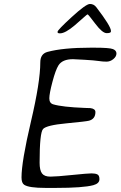

<svg xmlns="http://www.w3.org/2000/svg" viewBox="-20 -943 599 954"><path d="M266.1 -785.2Q266.1 -793.9 336.7 -858.6Q407.2 -923.3 426.8 -923.3Q446.3 -923.3 458.5 -907.2Q531.2 -812.5 531.2 -789.6V-786.6Q531.2 -778.3 510 -778.3Q488.8 -778.3 453.6 -825Q418.5 -871.6 415.5 -871.6Q412.6 -871.6 393.8 -854.5Q375 -837.4 351.6 -817.4Q304.2 -777.3 278.3 -777.3Q266.1 -777.3 266.1 -782.7ZM257.8 -9.3H205.6Q123.5 -9.3 100.1 -24.9Q86.9 -33.7 86.9 -61.5Q86.9 -139.6 133.5 -337.9Q180.2 -536.1 180.2 -632.8Q180.2 -675.3 215.8 -685.1Q293.5 -706.1 430.7 -706.1H448.2Q523.4 -706.1 541 -699.2Q558.6 -692.4 558.6 -677.2Q558.6 -662.1 543.2 -649.4Q527.8 -636.7 509 -636.7Q490.2 -636.7 470 -639.9Q449.7 -643.1 399.7 -646Q349.6 -648.9 342.3 -648.9Q290 -648.9 270.5 -618.2Q256.3 -595.7 240.7 -536.9Q225.1 -478 225.1 -454.3Q225.1 -430.7 243.7 -424.8Q288.6 -411.1 402.8 -406.7L429.7 -405.8Q454.1 -402.3 454.1 -386.2Q454.1 -352.1 422.4 -343.3Q407.7 -339.4 309.6 -330.1Q211.4 -320.8 194.1 -302.2Q176.8 -283.7 176.8 -134.3Q176.8 -97.2 188.7 -81.3Q200.7 -65.4 230.2 -65.4Q259.8 -65.4 337.9 -73.5Q416 -81.5 434.8 -81.5Q453.6 -81.5 463.9 -76.4Q474.1 -71.3 474.1 -52.7Q474.1 -31.2 443.8 -22.9Q392.6 -9.3 257.8 -9.3Z"/></svg>

Font: Averia Sans Libre Light
Style: Italic
Weight: 300
Italic angle: -8.5°
Version: Version 1.002